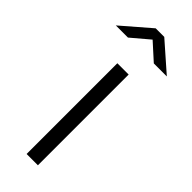

<svg xmlns="http://www.w3.org/2000/svg" viewBox="-280 -769 793 793"><g transform="rotate(45 117.0 -372.0)"><path d="M190 -636H266L143 -744H93L-32 -636H39L117 -702ZM149 -530H83V0H149Z"/></g></svg>

Font: 18Franklin Light
Style: Regular
Weight: 300
Designer: Pablo Impallari, Rodrigo Fuenzalida (Modified by Dan O. Williams)
Version: Version 0.025;PS 000.025;hotconv 1.0.88;makeotf.lib2.5.64775